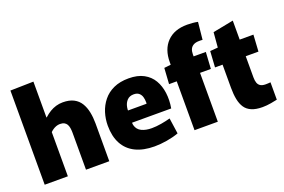

<svg xmlns="http://www.w3.org/2000/svg" viewBox="-100 -1090 2121 1433"><g transform="rotate(-20 961.0 -373.5)"><path d="M51 -748 235 -752V-467H237Q261 -489 284.5 -503Q308 -517 333.5 -524.5Q359 -532 387 -532Q439 -532 473.5 -514Q508 -496 527.5 -464Q547 -432 555.5 -390Q564 -348 564 -301V0H379V-295Q379 -315 376 -332Q373 -349 366 -361Q359 -373 346 -380Q333 -387 312 -387Q296 -387 281.5 -381.5Q267 -376 255.5 -368Q244 -360 235 -351V0H51Z M921 12Q832 12 770 -18.5Q708 -49 676 -108.5Q644 -168 644 -253Q644 -306 659.5 -355.5Q675 -405 707.5 -445.5Q740 -486 790.5 -509Q841 -532 910 -532Q981 -532 1029 -506Q1077 -480 1103 -435.5Q1129 -391 1136.5 -333.5Q1144 -276 1133 -212H740L840 -286Q815 -226 824.5 -190.5Q834 -155 867 -139Q900 -123 947 -123Q983 -123 1023.5 -130Q1064 -137 1096 -146L1114 -21Q1070 -5 1018.5 3.5Q967 12 921 12ZM741 -308H972Q973 -312 973 -315Q973 -318 973 -321Q973 -342 967.5 -361.5Q962 -381 947 -394Q932 -407 905 -407Q872 -407 852.5 -386.5Q833 -366 827 -334Q821 -302 829 -268Z M1241 -388H1180L1188 -514L1241 -520V-540Q1241 -642 1298 -700.5Q1355 -759 1457 -759Q1479 -759 1501 -757Q1523 -755 1542 -751L1528 -613Q1521 -614 1515 -614Q1509 -614 1501 -614Q1473 -614 1455.5 -604Q1438 -594 1430.5 -577Q1423 -560 1423 -537V-520H1520L1512 -388H1426V0H1241Z M1778 12Q1726 12 1692 -2.5Q1658 -17 1639.5 -44.5Q1621 -72 1613 -112Q1605 -152 1605 -204V-388H1545L1553 -515L1615 -520L1625 -639L1789 -671V-520H1898L1890 -388H1789V-220Q1789 -193 1795.5 -175.5Q1802 -158 1817 -149Q1832 -140 1857 -140Q1868 -140 1877 -140.5Q1886 -141 1896 -142V-4Q1880 0 1845 6Q1810 12 1778 12Z"/></g></svg>

Font: Murecho Thin ExtraBold
Style: Regular
Weight: 800
Version: Version 1.010